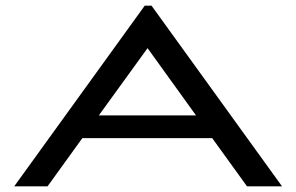

<svg xmlns="http://www.w3.org/2000/svg" viewBox="-20 -654 1040 674"><path d="M847 0 725 -169H269L147 0H30L488 -634H512L970 0ZM498 -485 327 -249H668Z"/></svg>

Font: Inconsolata UltraExpanded Medium
Style: Regular
Weight: 500
Width: 9
Monospace: yes
Designer: Raph Levien, Cyreal, Brenton Simpson
Foundry: Raph Levien, Cyreal, Google
Version: Version 3.001; ttfautohint (v1.8.2.53-6de2)